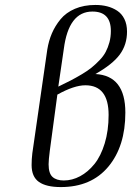

<svg xmlns="http://www.w3.org/2000/svg" viewBox="-20 -758 538 783"><path d="M108.9 -85Q108.9 -108.9 111.8 -132.8L172.9 -556.2Q178.7 -591.8 191.7 -622.1Q204.6 -652.3 226.8 -679.4Q249 -706.5 285.6 -722.2Q322.3 -737.8 369.1 -737.8Q395 -737.8 417 -732.2Q439 -726.6 457.8 -714.4Q476.6 -702.1 487.3 -680.4Q498 -658.7 498 -628.9Q498 -575.7 468.5 -535.6Q439 -495.6 369.1 -456.1Q491.2 -449.7 491.2 -298.8Q491.2 -161.6 421.9 -78.4Q352.5 4.9 228 4.9Q168.5 4.9 138.7 -16.1Q108.9 -37.1 108.9 -85ZM178.2 -87.9Q178.2 -50.8 194.3 -36.4Q210.4 -22 240.2 -22Q274.4 -22 306.6 -39.3Q338.9 -56.6 365 -88.9Q391.1 -121.1 407 -173.1Q422.9 -225.1 422.9 -289.1Q422.9 -410.2 328.1 -410.2Q282.2 -410.2 213.9 -372.1L183.1 -143.1Q178.2 -105 178.2 -87.9ZM217.8 -404.8Q247.6 -418.9 268.1 -429.7Q288.6 -440.4 313 -454.8Q337.4 -469.2 353.3 -482.2Q369.1 -495.1 385.5 -512Q401.9 -528.8 411.1 -546.4Q420.4 -564 426.3 -585.7Q432.1 -607.4 432.1 -631.8Q432.1 -710.9 356.9 -710.9Q259.8 -710.9 240.2 -558.1Z"/></svg>

Font: Dehuti
Style: Italic
Weight: 400
Version: Version 1.2